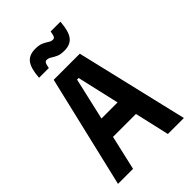

<svg xmlns="http://www.w3.org/2000/svg" viewBox="-295 -1167 1290 1290"><g transform="rotate(-45 350.0 -522.0)"><path d="M37 0 226 -800H474L663 0H511L353 -690H338L180 0ZM167 -247V-389H533V-247ZM166 -879Q172 -964 199.5 -999.5Q227 -1035 285 -1035Q322 -1035 344 -1025Q366 -1015 381.5 -1004.5Q397 -994 414 -994Q426 -994 431.5 -1005.5Q437 -1017 441 -1044H534Q528 -959 500.5 -923Q473 -887 416 -887Q378 -887 356 -897.5Q334 -908 319 -918Q304 -928 286 -928Q275 -928 269 -917Q263 -906 259 -879Z"/></g></svg>

Font: Martian Mono SemiExpanded SemiBold
Style: Regular
Weight: 600
Monospace: yes
Version: Version 0.930